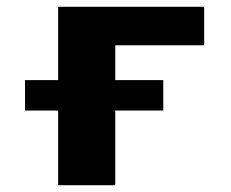

<svg xmlns="http://www.w3.org/2000/svg" viewBox="-20 -548 684 568"><path d="M463 -221V-311H321V-414H584V-528H152V-311H54V-221H152V0H321V-221Z"/></svg>

Font: Asimov
Style: XWid
Weight: 500
Designer: Google
Version: Version 2.000980; 2014